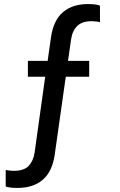

<svg xmlns="http://www.w3.org/2000/svg" viewBox="-20 -754 590 943"><path d="M8 162V81Q14 82 25 83.5Q36 85 49 85Q98 85 121 60.5Q144 36 150 -5L202 -377H117V-455H214L230 -568Q242 -654 289 -694Q336 -734 412 -734Q432 -734 448 -732Q464 -730 471 -726V-645Q465 -647 452.5 -648.5Q440 -650 430 -650Q383 -650 359 -626Q335 -602 329 -560L314 -455H418V-377H303L249 4Q237 89 190 129Q143 169 66 169Q44 169 30 167Q16 165 8 162Z"/></svg>

Font: BDO Grotesk
Style: Regular
Weight: 400
Designer: Deni Anggara
Foundry: Lokal Container
Version: Version 2.000